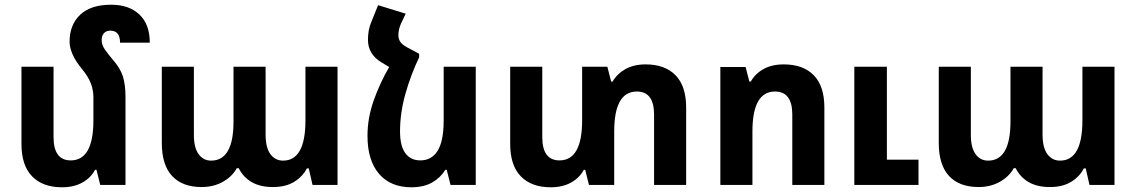

<svg xmlns="http://www.w3.org/2000/svg" viewBox="-20 -784 4819 814"><path d="M512 -374V0H405L389 -64H383Q365 -30 329 -10Q293 10 243 10Q161 10 116 -36.5Q71 -83 71 -173V-501H207V-203Q207 -104 280 -104Q376 -104 376 -274V-371Q376 -401 365.5 -429.5Q355 -458 328 -491Q300 -525 287.5 -554Q275 -583 275 -607Q275 -679 320 -721.5Q365 -764 451 -764Q527 -764 571 -722.5Q615 -681 615 -603H489Q489 -654 448 -654Q430 -654 420.5 -643Q411 -632 411 -615Q411 -594 424 -575Q437 -556 459 -530Q490 -495 501 -460Q512 -425 512 -374Z M835 9Q753 9 709.5 -38Q666 -85 666 -178V-501H802V-212Q802 -158 822 -130.5Q842 -103 875 -103Q970 -103 970 -269V-501H1106V-214Q1106 -158 1126.5 -130.5Q1147 -103 1180 -103Q1275 -103 1275 -274V-501H1411V0H1305L1289 -70H1281Q1263 -35 1227 -13Q1191 9 1137 9Q1083 9 1047 -12Q1011 -33 992 -71H984Q964 -35 924.5 -13Q885 9 835 9Z M1757 -556V-541Q1722 -468 1699 -387Q1676 -306 1676 -227Q1676 -165 1698.5 -134.5Q1721 -104 1762 -104Q1810 -104 1835.5 -145Q1861 -186 1861 -274V-501H1997V0H1890L1874 -64H1868Q1847 -30 1811.5 -10Q1776 10 1724 10Q1636 10 1587 -47Q1538 -104 1538 -208Q1538 -283 1564 -357Q1590 -431 1630 -500L1598 -519Q1540 -554 1540 -615Q1540 -637 1543.5 -655.5Q1547 -674 1555 -693L1583 -762L1700 -726L1680 -684Q1669 -659 1669 -634Q1669 -617 1679 -604Q1689 -591 1718 -577Z M2717 -511Q2799 -511 2844 -465Q2889 -419 2889 -328V0H2753V-298Q2753 -396 2680 -396Q2584 -396 2584 -227V0H2477L2461 -64H2455Q2437 -30 2401 -10Q2365 10 2315 10Q2233 10 2188 -36.5Q2143 -83 2143 -173V-501H2279V-203Q2279 -104 2352 -104Q2448 -104 2448 -274V-501H2555L2571 -438H2577Q2596 -471 2631.5 -491Q2667 -511 2717 -511Z M3034 0V-500H3141L3157 -438H3163Q3181 -471 3216.5 -491Q3252 -511 3303 -511Q3385 -511 3430 -465Q3475 -419 3475 -328V0H3339V-298Q3339 -396 3266 -396Q3170 -396 3170 -227V0ZM3602 0V-501H3740V-107H3874V0Z M4129 9Q4047 9 4003.5 -38Q3960 -85 3960 -178V-501H4096V-212Q4096 -158 4116 -130.5Q4136 -103 4169 -103Q4264 -103 4264 -269V-501H4400V-214Q4400 -158 4420.5 -130.5Q4441 -103 4474 -103Q4569 -103 4569 -274V-501H4705V0H4599L4583 -70H4575Q4557 -35 4521 -13Q4485 9 4431 9Q4377 9 4341 -12Q4305 -33 4286 -71H4278Q4258 -35 4218.5 -13Q4179 9 4129 9Z"/></svg>

Font: Noto Sans Armenian SemiCondensed
Style: Bold
Weight: 700
Width: 4
Designer: Monotype Design Team
Foundry: Monotype Imaging Inc.
Version: Version 2.008; ttfautohint (v1.8.4.7-5d5b)